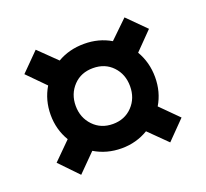

<svg xmlns="http://www.w3.org/2000/svg" viewBox="-96 -702 805 750"><g transform="rotate(-20 306.5 -327.0)"><path d="M417 -140.1Q366.7 -109.9 306.2 -109.9Q244.1 -109.9 193.8 -140.1L121.1 -66.9L46.9 -144L119.1 -215.8Q88.9 -266.1 88.9 -327.1Q88.9 -388.7 119.1 -439L46.9 -512.2L121.1 -586.9L194.8 -515.1Q243.7 -543.9 306.2 -543.9Q367.2 -543.9 416 -515.1L490.2 -586.9L564.9 -512.2L493.2 -439Q522.9 -388.2 522.9 -327.1Q522.9 -265.1 493.2 -215.8L565.9 -143.1L491.2 -66.9ZM387.2 -410.2Q356 -442.9 306.2 -442.9Q256.3 -442.9 225.1 -410.2Q192.9 -376.5 192.9 -327.1Q192.9 -277.8 225.1 -244.1Q256.8 -210.9 306.2 -210.9Q355.5 -210.9 387.2 -244.1Q418.9 -277.3 418.9 -327.1Q418.9 -377 387.2 -410.2Z"/></g></svg>

Font: D-DIN-PRO SemiBold
Style: Bold
Weight: 600
Designer: datto
Foundry: CyberFei
Version: Version 1.000;hotconv 1.0.109;makeotfexe 2.5.65596